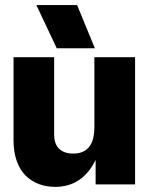

<svg xmlns="http://www.w3.org/2000/svg" viewBox="-20 -725 586 755"><path d="M196.8 9.8Q162.6 9.8 133.5 -1Q104.5 -11.7 81.8 -33.4Q59.1 -55.2 46.1 -91.1Q33.2 -127 33.2 -173.8V-500H192.9V-195.8Q192.9 -159.7 212.2 -140.4Q231.4 -121.1 268.1 -121.1Q351.1 -121.1 351.1 -225.1V-500H511.2V0H356V-96.2Q304.2 9.8 196.8 9.8ZM123 -705.1H283.2L353 -535.2H203.1Z"/></svg>

Font: TASA Orbiter Display Black
Style: Regular
Weight: 900
Designer: Weizhong Zhang
Version: Version 1.000;Glyphs 3.1.2 (3151)